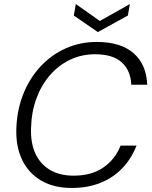

<svg xmlns="http://www.w3.org/2000/svg" viewBox="-20 -920 755 952"><path d="M336 12Q246 12 183.5 -25Q121 -62 89.5 -128Q58 -194 61 -282Q64 -374 95 -452.5Q126 -531 180 -589.5Q234 -648 305.5 -680Q377 -712 460 -712Q578 -712 642 -656.5Q706 -601 710 -500H631Q628 -570 584 -610.5Q540 -651 451 -651Q385 -651 328 -624Q271 -597 228 -547.5Q185 -498 160.5 -431.5Q136 -365 134 -286Q131 -211 155.5 -158.5Q180 -106 228 -77.5Q276 -49 345 -49Q434 -49 492.5 -89.5Q551 -130 578 -198H657Q631 -132 585.5 -85Q540 -38 477 -13Q414 12 336 12ZM624 -900 614 -843 465 -761 346 -843 356 -900 475 -816Z"/></svg>

Font: DM Sans 17pt Light
Style: Italic
Weight: 300
Italic angle: -10°
Version: Version 4.004;gftools[0.9.30]